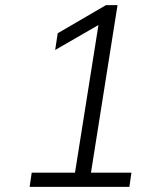

<svg xmlns="http://www.w3.org/2000/svg" viewBox="-20 -725 640 745"><path d="M95 0 103 -55H271L362 -628L194 -531L204 -596L391 -705H436L333 -55H490L482 0Z"/></svg>

Font: Mulish Light
Style: Italic
Weight: 300
Italic angle: -9°
Designer: Vernon Adams
Foundry: Vernon Adams
Version: Version 3.603; ttfautohint (v1.8.3)